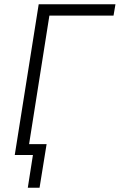

<svg xmlns="http://www.w3.org/2000/svg" viewBox="-20 -725 560 898"><path d="M110 153 134 0H51L59 -51H198L165 153ZM49 0 161 -705H520L511 -652H211L108 0Z"/></svg>

Font: Nunito Sans 10pt Condensed Light
Style: Italic
Weight: 300
Width: 3
Italic angle: -9°
Designer: Vernon Adams
Foundry: Vernon Adams
Version: Version 3.101;gftools[0.9.27]